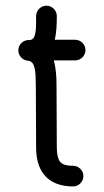

<svg xmlns="http://www.w3.org/2000/svg" viewBox="-20 -653 370 680"><path d="M246.1 -512.2H173.8C180.2 -537.6 181.2 -567.9 181.2 -596.2C181.2 -616.2 164.6 -632.8 144.5 -632.8C124.5 -632.8 107.9 -616.2 107.9 -596.2C108.4 -545.4 107.4 -512.7 85.4 -511.2H85H84.5C64.9 -512.7 44.9 -497.6 44.9 -474.6C44.9 -455.6 60.1 -439.5 78.6 -438C105 -436 106.4 -401.4 106.9 -348.6L107.9 -130.9C107.9 -94.7 115.2 -61 135.3 -35.2C157.7 -6.8 193.4 7.3 238.8 7.3C258.8 7.3 275.4 -9.3 275.4 -29.3C275.4 -49.3 258.8 -65.9 238.8 -65.9C212.9 -65.9 199.7 -71.3 192.9 -80.1C185.5 -89.4 181.2 -106.9 181.2 -130.9L180.2 -349.6C180.2 -380.9 178.2 -412.1 170.4 -439H246.1C266.1 -439 282.7 -455.6 282.7 -475.6C282.7 -495.6 266.1 -512.2 246.1 -512.2Z"/></svg>

Font: Velvelyne
Style: Regular
Weight: 400
Designer: Manon Van der Borght et Mariel Nils
Foundry: Velvetyne
Version: Version 1.070;Glyphs 3.3.1 (3343)